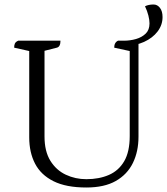

<svg xmlns="http://www.w3.org/2000/svg" viewBox="-20 -822 743 854"><path d="M364 12Q274 12 218 -16Q162 -44 136 -94Q110 -144 110 -211V-595L43 -610Q43 -622 46.5 -629Q50 -636 61 -641H249Q249 -614 233 -610L178 -596V-215Q178 -149 204 -107Q230 -65 272.5 -45Q315 -25 364 -25Q421 -25 464.5 -44Q508 -63 532.5 -105Q557 -147 557 -217V-595L488 -610Q488 -633 505 -641H596V-214Q596 -148 571 -97Q546 -46 495 -17Q444 12 364 12ZM531 -618V-641Q559 -641 585 -648.5Q611 -656 628 -672.5Q645 -689 645 -718Q645 -733 640 -753Q635 -773 625 -794Q640 -802 663 -802Q680 -802 691.5 -787Q703 -772 703 -746Q703 -711 681 -682Q659 -653 620.5 -635.5Q582 -618 531 -618Z"/></svg>

Font: Petrona Light
Style: Regular
Weight: 300
Designer: Ringo R. Seeber
Foundry: Ringo R. Seeber
Version: Version 2.001; ttfautohint (v1.8.3)